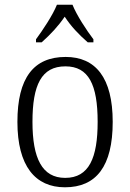

<svg xmlns="http://www.w3.org/2000/svg" viewBox="-20 -786 553 816"><path d="M133 -619V-606H157C196 -641 227 -674 255 -715C282 -674 313 -641 353 -606H377V-619C348 -657 306 -721 288 -766H222C204 -721 161 -657 133 -619ZM256 10C389 10 459 -79 459 -268C459 -456 386 -544 259 -544C123 -544 54 -455 54 -268C54 -80 130 10 256 10ZM257 -30C159 -30 118 -113 118 -268C118 -425 156 -504 258 -504C357 -504 395 -426 395 -268C395 -116 359 -30 257 -30Z"/></svg>

Font: Noto Serif Georgian SemiCondensed Light
Style: Regular
Weight: 300
Width: 4
Designer: Monotype Design Team, Akaki Razmadze
Foundry: Google LLC
Version: Version 2.003